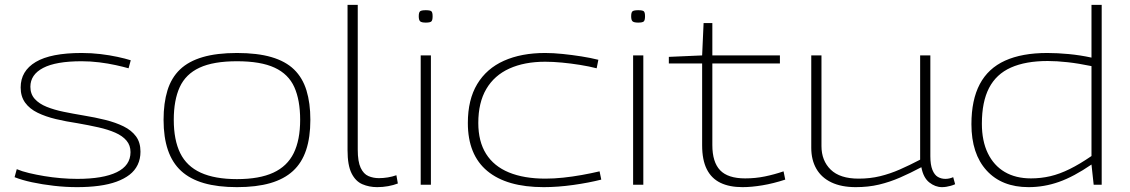

<svg xmlns="http://www.w3.org/2000/svg" viewBox="-20 -760 4648 790"><path d="M40 -31 49 -64Q70 -55 99.5 -48Q129 -41 162 -35.5Q195 -30 230 -27Q265 -24 298 -24Q404 -24 460.5 -51.5Q517 -79 517 -134Q517 -162 500.5 -181.5Q484 -201 454.5 -214Q425 -227 385 -236Q345 -245 299 -253Q252 -260 210 -270Q168 -280 135 -296Q102 -312 83.5 -337.5Q65 -363 65 -400Q65 -468 127 -505Q189 -542 316 -542Q356 -542 393.5 -537.5Q431 -533 463.5 -526Q496 -519 518 -512L509 -479Q488 -485 456.5 -492Q425 -499 388.5 -503.5Q352 -508 316 -508Q210 -508 157.5 -480.5Q105 -453 105 -403Q105 -373 123 -353Q141 -333 172 -320.5Q203 -308 242 -300Q281 -292 323 -285Q372 -277 414 -266.5Q456 -256 488.5 -240Q521 -224 539.5 -199Q558 -174 558 -136Q558 -106 546.5 -82Q535 -58 513 -41Q491 -24 459.5 -12.5Q428 -1 387 4.5Q346 10 297 10Q250 10 202 4.5Q154 -1 112 -10Q70 -19 40 -31Z M653 -267Q653 -336 669 -388Q685 -440 720.5 -474Q756 -508 814 -525Q872 -542 955 -542Q1039 -542 1097 -525Q1155 -508 1190 -474Q1225 -440 1241 -388Q1257 -336 1257 -267Q1257 -195 1239.5 -142.5Q1222 -90 1185.5 -56.5Q1149 -23 1092 -6.5Q1035 10 955 10Q876 10 819 -6.5Q762 -23 725.5 -56.5Q689 -90 671 -142.5Q653 -195 653 -267ZM695 -267Q695 -184 721.5 -130Q748 -76 806 -49.5Q864 -23 955 -23Q1047 -23 1104.5 -49.5Q1162 -76 1188.5 -130Q1215 -184 1215 -267Q1215 -348 1191 -401.5Q1167 -455 1110 -481.5Q1053 -508 955 -508Q858 -508 801 -481.5Q744 -455 719.5 -401.5Q695 -348 695 -267Z M1452 -740V-144Q1452 -95 1464 -69.5Q1476 -44 1496 -35.5Q1516 -27 1539 -27Q1557 -27 1575.5 -30Q1594 -33 1611 -39L1617 -5Q1599 2 1577 6Q1555 10 1532 10Q1499 10 1471 -2Q1443 -14 1426.5 -47Q1410 -80 1410 -142V-740Z M1732 -667Q1715 -667 1709 -672Q1703 -677 1703 -693Q1703 -709 1708.5 -713.5Q1714 -718 1732 -718Q1750 -718 1755 -713.5Q1760 -709 1760 -693Q1760 -677 1755 -672Q1750 -667 1732 -667ZM1711 0V-532H1753V0Z M1905 -254Q1905 -350 1943.5 -414Q1982 -478 2053.5 -510Q2125 -542 2223 -542Q2256 -542 2295 -538Q2334 -534 2372 -528Q2410 -522 2442 -514L2435 -479Q2404 -487 2366.5 -493Q2329 -499 2292 -502.5Q2255 -506 2223 -506Q2138 -506 2076 -478Q2014 -450 1981 -394Q1948 -338 1948 -254Q1948 -178 1980 -127Q2012 -76 2074 -50.5Q2136 -25 2224 -25Q2259 -25 2297 -29Q2335 -33 2374 -40Q2413 -47 2447 -55L2454 -21Q2403 -8 2339 1Q2275 10 2217 10Q2065 10 1985 -56.5Q1905 -123 1905 -254Z M2606 -667Q2589 -667 2583 -672Q2577 -677 2577 -693Q2577 -709 2582.5 -713.5Q2588 -718 2606 -718Q2624 -718 2629 -713.5Q2634 -709 2634 -693Q2634 -677 2629 -672Q2624 -667 2606 -667ZM2585 0V-532H2627V0Z M3035 10Q2981 10 2944 -8Q2907 -26 2888 -64Q2869 -102 2869 -162V-499H2732V-526L2869 -532L2875 -665H2911V-532H3189V-499H2911V-163Q2911 -93 2943 -59.5Q2975 -26 3046 -26Q3088 -26 3127 -34Q3166 -42 3204 -55L3211 -21Q3162 -5 3117 2.5Q3072 10 3035 10Z M3501 10Q3442 10 3401 -9.5Q3360 -29 3339 -65.5Q3318 -102 3318 -152V-532H3360V-159Q3360 -99 3398 -62Q3436 -25 3513 -25Q3560 -25 3601 -35Q3642 -45 3682 -62.5Q3722 -80 3766 -103V-532H3808V-117Q3808 -82 3816.5 -61Q3825 -40 3839 -32Q3853 -24 3870 -24Q3886 -24 3902 -31L3910 -2Q3901 2 3892 4.5Q3883 7 3874 8.5Q3865 10 3856 10Q3828 10 3803.5 -9.5Q3779 -29 3771 -72Q3726 -48 3683.5 -29.5Q3641 -11 3597 -0.5Q3553 10 3501 10Z M4480 0 4471 -83Q4398 -33 4337 -11.5Q4276 10 4212 10Q4102 10 4039.5 -58.5Q3977 -127 3977 -249Q3977 -349 4011.5 -414Q4046 -479 4115.5 -510.5Q4185 -542 4289 -542Q4331 -542 4378 -537.5Q4425 -533 4471 -523V-740H4513V0ZM4471 -118V-488Q4418 -499 4373 -504Q4328 -509 4291 -509Q4200 -509 4139.5 -482Q4079 -455 4049.5 -398Q4020 -341 4020 -251Q4020 -180 4044.5 -129.5Q4069 -79 4114 -52.5Q4159 -26 4222 -26Q4263 -26 4301.5 -35Q4340 -44 4381.5 -64.5Q4423 -85 4471 -118Z"/></svg>

Font: Georama Expanded ExtraLight
Style: Regular
Weight: 250
Width: 7
Designer: Jean-Baptiste Levee
Foundry: Production Type
Version: Version 1.001